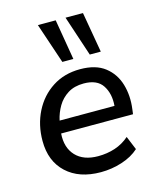

<svg xmlns="http://www.w3.org/2000/svg" viewBox="-114 -836 765 926"><g transform="rotate(-15 268.5 -373.0)"><path d="M275 9Q167 9 104 -49.5Q41 -108 41 -209Q41 -289 74 -354.5Q107 -420 166.5 -458.5Q226 -497 305 -497Q383 -497 428.5 -461.5Q474 -426 491 -368.5Q508 -311 499 -245L496 -221H137Q132 -151 170.5 -110Q209 -69 282 -69Q327 -69 366.5 -82Q406 -95 438 -123L466 -55Q432 -24 380.5 -7.5Q329 9 275 9ZM304 -426Q257 -426 224.5 -405.5Q192 -385 173 -352.5Q154 -320 146 -283H420Q425 -343 398 -384.5Q371 -426 304 -426ZM369 -553 302 -755H389L424 -553ZM232 -553 164 -755H253L287 -553Z"/></g></svg>

Font: Nunito Sans SemiBold
Style: Italic
Weight: 600
Italic angle: -9°
Designer: Vernon Adams
Foundry: Vernon Adams
Version: Version 3.006; ttfautohint (v1.8.3)